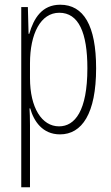

<svg xmlns="http://www.w3.org/2000/svg" viewBox="-20 -559 471 813"><path d="M235 -539C158 -539 123 -482 104 -416H101L98 -529H70V234H107V-29C107 -59 106 -85 105 -100H108C123 -46 160 10 234 10C327 10 387 -78 387 -270C387 -451 334 -539 235 -539ZM231 -505C313 -505 350 -421 350 -270C350 -89 297 -24 230 -24C157 -24 107 -103 107 -228V-291C107 -416 152 -505 231 -505Z"/></svg>

Font: Noto Sans Kannada ExtraCondensed ExtraLight
Style: Regular
Weight: 200
Width: 2
Designer: Jelle Bosma - Monotype Design Team
Foundry: Monotype Imaging Inc.
Version: Version 2.005